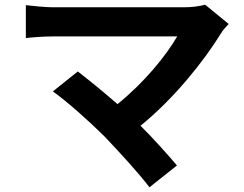

<svg xmlns="http://www.w3.org/2000/svg" viewBox="-20 -732 1040 817"><path d="M853 -712C827 -705 796 -701 760 -701H205C174 -701 115 -707 90 -710V-570C112 -573 166 -577 205 -577H734C686 -494 593 -380 480 -289C416 -345 351 -397 311 -428L205 -343C265 -301 366 -210 425 -151C489 -84 574 9 616 65L733 -28C693 -75 635 -140 578 -197C719 -311 847 -471 919 -588C926 -601 938 -614 953 -630Z"/></svg>

Font: Spoqa Han Sans Neo Bold
Style: Bold
Weight: 700
Designer: [Spoqa Han Sans Neo] Dong-huui Kim  Younghwa Kang  Yujin Lee  [Noto Sans] Ryoko NISHIZUKA  (kana & ideographs); Paul D. 
Foundry: Spoqa (http://www.spoqa-han-sans.com)
Version: Version 1.000